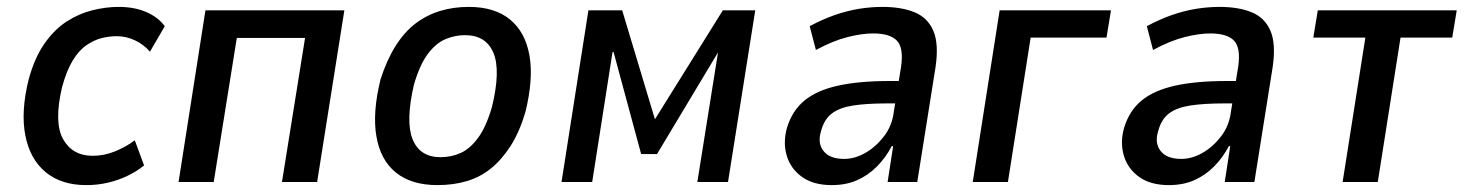

<svg xmlns="http://www.w3.org/2000/svg" viewBox="-20 -528 4246 557"><path d="M230 9Q158 9 112.5 -28.5Q67 -66 53.5 -135Q40 -204 63 -297Q80 -360 109 -401.5Q138 -443 174 -466Q210 -489 249 -498.5Q288 -508 324 -508Q370 -508 404.5 -493Q439 -478 458 -452L415 -378Q397 -399 371.5 -411Q346 -423 319 -423Q297 -423 275 -417.5Q253 -412 231 -397Q209 -382 191 -352.5Q173 -323 160 -275Q136 -173 163 -124.5Q190 -76 249 -76Q282 -76 314 -89Q346 -102 371 -121L398 -48Q377 -31 350 -18Q323 -5 293 2Q263 9 230 9Z M498 0 576 -498H979L900 0H798L865 -418H667L600 0Z M1249 9Q1174 9 1129 -27Q1084 -63 1072 -132Q1060 -201 1084 -298Q1102 -354 1127.5 -394.5Q1153 -435 1185 -459.5Q1217 -484 1256 -496Q1295 -508 1340 -508Q1415 -508 1459.5 -471.5Q1504 -435 1516 -367Q1528 -299 1504 -202Q1487 -145 1461.5 -105Q1436 -65 1404.5 -39.5Q1373 -14 1334 -2.5Q1295 9 1249 9ZM1258 -72Q1289 -72 1316 -84Q1343 -96 1366.5 -127.5Q1390 -159 1407 -217Q1433 -323 1411.5 -374.5Q1390 -426 1329 -426Q1300 -426 1272.5 -414.5Q1245 -403 1221.5 -372Q1198 -341 1181 -283Q1156 -176 1177 -124Q1198 -72 1258 -72Z M1609 0 1687 -498H1785L1880 -182L2077 -498H2171L2092 0H2003L2063 -376L1886 -81H1840L1760 -377H1757L1698 0Z M2393 9Q2340 9 2307 -14.5Q2274 -38 2262.5 -76Q2251 -114 2263 -157Q2278 -207 2314 -236.5Q2350 -266 2411 -279.5Q2472 -293 2561 -293H2604L2595 -228H2553Q2495 -228 2455.5 -222Q2416 -216 2393.5 -199Q2371 -182 2362 -148Q2351 -113 2369 -90Q2387 -67 2429 -67Q2460 -67 2490.5 -84.5Q2521 -102 2544.5 -132.5Q2568 -163 2573 -204L2594 -334Q2602 -389 2582 -410Q2562 -431 2513 -431Q2481 -431 2439 -420.5Q2397 -410 2347 -383L2329 -452Q2366 -472 2402 -484.5Q2438 -497 2472.5 -502.5Q2507 -508 2540 -508Q2595 -508 2633 -492.5Q2671 -477 2687.5 -439Q2704 -401 2694 -333L2641 0H2555L2571 -104H2567Q2549 -70 2523.5 -44.5Q2498 -19 2466 -5Q2434 9 2393 9Z M2802 0 2880 -498H3203L3190 -419H2970L2904 0Z M3371 9Q3318 9 3285 -14.5Q3252 -38 3240.5 -76Q3229 -114 3241 -157Q3256 -207 3292 -236.5Q3328 -266 3389 -279.5Q3450 -293 3539 -293H3582L3573 -228H3531Q3473 -228 3433.5 -222Q3394 -216 3371.5 -199Q3349 -182 3340 -148Q3329 -113 3347 -90Q3365 -67 3407 -67Q3438 -67 3468.5 -84.5Q3499 -102 3522.5 -132.5Q3546 -163 3551 -204L3572 -334Q3580 -389 3560 -410Q3540 -431 3491 -431Q3459 -431 3417 -420.5Q3375 -410 3325 -383L3307 -452Q3344 -472 3380 -484.5Q3416 -497 3450.5 -502.5Q3485 -508 3518 -508Q3573 -508 3611 -492.5Q3649 -477 3665.5 -439Q3682 -401 3672 -333L3619 0H3533L3549 -104H3545Q3527 -70 3501.5 -44.5Q3476 -19 3444 -5Q3412 9 3371 9Z M3875 0 3941 -419H3790L3803 -498H4206L4193 -419H4043L3977 0Z"/></svg>

Font: Nunito Sans 7pt Condensed SemiBold
Style: Italic
Weight: 600
Width: 3
Italic angle: -9°
Designer: Vernon Adams
Foundry: Vernon Adams
Version: Version 3.101;gftools[0.9.27]